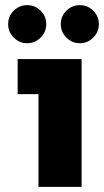

<svg xmlns="http://www.w3.org/2000/svg" viewBox="-20 -728 406 748"><path d="M129.9 0V-498H297.9V0ZM48.8 -361.3V-498H297.9V-361.3ZM291 -559.6Q260.7 -559.6 238.8 -581.5Q216.8 -603.5 216.8 -633.8Q216.8 -665 238.8 -686.5Q260.7 -708 291 -708Q321.3 -708 343.3 -686.5Q365.2 -665 365.2 -633.8Q365.2 -603.5 343.3 -581.5Q321.3 -559.6 291 -559.6ZM85.9 -559.6Q55.7 -559.6 33.7 -581.5Q11.7 -603.5 11.7 -633.8Q11.7 -665 33.7 -686.5Q55.7 -708 85.9 -708Q116.2 -708 138.2 -686.5Q160.2 -665 160.2 -633.8Q160.2 -603.5 138.2 -581.5Q116.2 -559.6 85.9 -559.6Z"/></svg>

Font: Sen ExtraBold
Style: Regular
Weight: 800
Version: Version 2.000;gftools[0.9.31]